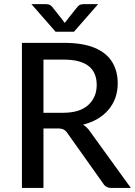

<svg xmlns="http://www.w3.org/2000/svg" viewBox="-20 -930 670 950"><path d="M627.5 0H532.5Q503.5 0 490.5 -22L313 -272Q305 -284 294.8 -289.2Q284.5 -294.5 264.5 -294.5H195V0H88.5V-718H296Q389 -718 447.8 -693.5Q506.5 -669 534.5 -624Q562.5 -579 562.5 -517.5Q562.5 -442 517.5 -388Q472.5 -334 390.5 -313Q410 -302 425 -280ZM292 -372Q374.5 -372 416.5 -410.2Q458.5 -448.5 458.5 -509.5Q458.5 -635 296 -635H195V-372ZM346 -773H255L135.5 -909.5H206.5Q213 -909.5 221.5 -907.5Q230 -905.5 237.5 -897Q294.5 -825.5 300.5 -816.5Q306.5 -825.5 363.5 -896.5Q371 -905.5 379.5 -907.5Q388 -909.5 394.5 -909.5H465.5Z"/></svg>

Font: Verano Sans Medium
Style: Regular
Weight: 500
Designer: Lukasz Dziedzic with Adam Twardoch and Botio Nikoltchev
Foundry: tyPoland Lukasz Dziedzic
Version: Version 3.001;December 28, 2019;FontCreator 12.0.0.2547 64-b